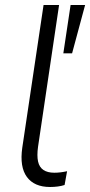

<svg xmlns="http://www.w3.org/2000/svg" viewBox="-20 -739 360 767"><path d="M180 8Q117 8 87.5 -32Q58 -72 69 -149L154 -719H216L132 -153Q127 -117 132 -94Q137 -71 153.5 -60Q170 -49 197 -49Q209 -49 221.5 -50.5Q234 -52 248 -55L238 0Q226 4 211 6Q196 8 180 8ZM233 -526 262 -719H320L268 -526Z"/></svg>

Font: Nunitoga
Style: Light Italic
Weight: 300
Italic angle: -9°
Designer: Vernon Adams
Foundry: Vernon Adams
Version: Version 1.0